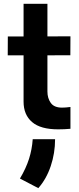

<svg xmlns="http://www.w3.org/2000/svg" viewBox="-20 -666 413 1006"><path d="M304.7 -102.1Q324.2 -102.1 349.1 -105.5V8.8Q317.9 11.7 284.7 11.7Q192.4 11.7 147.9 -26.6Q103.5 -64.9 103.5 -133.3V-376H20.5L21 -475.1H103.5V-646H228.5V-475.1Q271 -475.6 304.7 -475.6Q338.4 -475.6 349.1 -475.6L348.6 -376.5Q337.9 -376.5 304.4 -376.5Q271 -376.5 228.5 -376V-186.5Q228.5 -151.4 246.1 -126.7Q263.7 -102.1 304.7 -102.1ZM84.5 269.5Q116.2 216.3 132.1 166.3Q147.9 116.2 151.4 63.5H268.6Q268.6 136.7 245.8 204.3Q223.1 272 180.7 319.8Z"/></svg>

Font: Selawik Semibold
Style: Regular
Weight: 600
Designer: Aaron Bell
Foundry: Microsoft Corporation
Version: Version 1.01